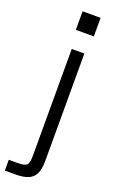

<svg xmlns="http://www.w3.org/2000/svg" viewBox="-219 -741 602 1002"><g transform="rotate(20 81.5 -240.0)"><path d="M-44 220V160H4Q43 160 55 149Q67 138 67 98V-496H137V101Q137 145 125 171Q113 197 86 208.5Q59 220 15 220ZM53 -597V-700H153V-597Z"/></g></svg>

Font: Host Grotesk Light Light
Style: Regular
Weight: 300
Version: Version 1.003